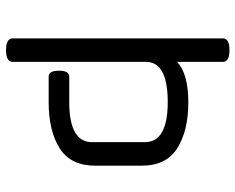

<svg xmlns="http://www.w3.org/2000/svg" viewBox="-94 -702 800 653"><g transform="rotate(90 306.5 -375.0)"><path d="M240 -210H327Q463 -210 463 -288V-467Q463 -545 326.5 -545Q190 -545 190 -471V-18Q190 5 150 5Q110 5 110 -18V-732Q110 -755 150 -755Q190 -755 190 -732V-577Q231 -615 327.5 -615Q424 -615 483.5 -577.5Q543 -540 543 -457V-298Q543 -215 484 -177.5Q425 -140 327 -140H240Q220 -140 220 -175Q220 -210 240 -210Z"/></g></svg>

Font: Offside
Style: Regular
Weight: 400
Designer: Eduardo Rodriguez Tunni
Foundry: Eduardo Rodriguez Tunni
Version: Version 1.001